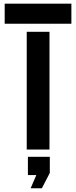

<svg xmlns="http://www.w3.org/2000/svg" viewBox="-20 -820 417 1053"><path d="M126.6 0V-645.5H251.4V0ZM5.7 -689.7V-800H371.5V-689.7ZM148 212.6 179.3 140H133V40H253.2V128.4L209.6 212.6Z"/></svg>

Font: Big Shoulders Stencil Display SC Thin
Style: Regular
Weight: 100
Designer: Patric King
Foundry: XO Type Co
Version: Version 2.001